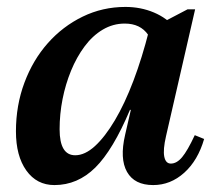

<svg xmlns="http://www.w3.org/2000/svg" viewBox="-20 -521 632 554"><path d="M137 13Q86 13 56 -29Q26 -71 26 -142Q26 -217 50.5 -282.5Q75 -348 118 -396.5Q161 -445 218.5 -473Q276 -501 342 -501Q386 -501 424 -485Q462 -469 487 -439L430 -324Q430 -388 407.5 -420.5Q385 -453 340 -453Q306 -453 276.5 -435.5Q247 -418 224 -387Q201 -356 185 -317Q169 -278 160.5 -235Q152 -192 152 -148Q152 -73 197 -73Q225 -73 254 -99.5Q283 -126 311.5 -174Q340 -222 365 -288Q390 -354 410 -433L460 -421L427 -204H355Q306 -88 255 -37.5Q204 13 137 13ZM422 13Q368 13 346.5 -25Q325 -63 341 -132L414 -450H437L521 -494H543L459 -128Q450 -89 454 -69Q458 -49 473 -49Q490 -49 505.5 -67.5Q521 -86 542 -131L569 -120Q551 -58 511.5 -22.5Q472 13 422 13Z"/></svg>

Font: Platypi Light Medium
Style: Italic
Weight: 500
Italic angle: -13°
Version: Version 1.200